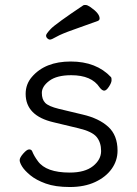

<svg xmlns="http://www.w3.org/2000/svg" viewBox="-20 -733 550 771"><path d="M195 -242Q83 -268 83 -356Q83 -395 108 -424Q161 -486 264 -486Q367 -486 426 -423Q428 -421 428 -411Q428 -401 417.5 -385Q407 -369 398.5 -369Q390 -369 380 -382Q348 -431 266 -431Q208 -431 178 -408.5Q148 -386 148 -360Q148 -334 161.5 -320Q175 -306 216 -296L312 -273Q377 -258 414.5 -224Q452 -190 452 -128Q452 -88 428.5 -55Q405 -22 362 -2Q319 18 260.5 18Q202 18 163.5 4Q125 -10 102 -29Q79 -48 69 -64Q59 -80 59 -90Q59 -100 73.5 -116.5Q88 -133 97 -133Q106 -133 109 -126Q117 -106 132 -86Q165 -40 260 -40Q321 -40 353.5 -66Q386 -92 386 -126.5Q386 -161 368 -183Q350 -205 295 -218ZM373 -649Q324 -631 275.5 -614Q227 -597 207 -585.5Q187 -574 181 -574Q175 -574 170 -579Q165 -584 165 -590.5Q165 -597 184 -617Q203 -637 315 -712Q317 -713 324 -713Q331 -713 344 -704Q380 -679 380 -659Q380 -652 373 -649Z"/></svg>

Font: QiushuiShotai
Style: Regular
Weight: 600
Designer: Fontworks Inc.
Foundry: Fontworks Inc.
Version: Version 1.250